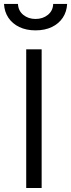

<svg xmlns="http://www.w3.org/2000/svg" viewBox="-46 -938 355 958"><path d="M84.8 0V-692H161.8V0ZM131.3 -786.5Q85 -786.5 50.3 -803.2Q15.6 -819.9 -4.2 -849.6Q-24 -879.4 -26 -918.4H43.6Q45.2 -884.2 70.3 -863.8Q95.5 -843.4 131.3 -843.4Q167.5 -843.4 192.8 -863.8Q218.2 -884.2 219.4 -918.4H289Q287 -879.4 267.2 -849.6Q247.4 -819.9 212.7 -803.2Q177.9 -786.5 131.3 -786.5Z"/></svg>

Font: Titillium Web
Style: Bold
Weight: 700
Designer: Mohamed Gaber, Accademia di Belle Arti di Urbino
Foundry: Kief Type Foundry, Accademia di Belle Arti di Urbino
Version: Version 3.000